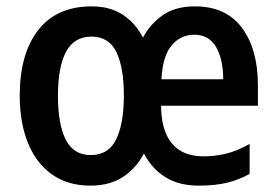

<svg xmlns="http://www.w3.org/2000/svg" viewBox="-20 -573 870 603"><path d="M592 -553Q690 -553 740 -485.5Q790 -418 790 -305V-241H486Q486 -164 519.5 -123Q553 -82 619 -82Q656 -82 690.5 -90.5Q725 -99 764 -121V-27Q730 -8 692.5 1Q655 10 605 10Q542 10 499.5 -16.5Q457 -43 432 -91Q408 -45 366.5 -17.5Q325 10 264 10Q193 10 143.5 -25Q94 -60 68 -123.5Q42 -187 42 -273Q42 -404 100 -478.5Q158 -553 268 -553Q326 -553 366 -526.5Q406 -500 429 -455Q452 -498 491.5 -525.5Q531 -553 592 -553ZM590 -464Q548 -464 519.5 -431Q491 -398 487 -324H681Q681 -387 658.5 -425.5Q636 -464 590 -464ZM267 -458Q213 -458 187.5 -410.5Q162 -363 162 -272Q162 -183 186.5 -134.5Q211 -86 265 -86Q321 -86 345 -135.5Q369 -185 369 -273Q369 -361 345.5 -409.5Q322 -458 267 -458Z"/></svg>

Font: Noto Sans Hebrew Condensed SemiBold
Style: Regular
Weight: 600
Width: 3
Designer: Ben Nathan
Foundry: Google LLC
Version: Version 3.001; ttfautohint (v1.8.4.7-5d5b)